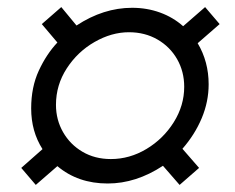

<svg xmlns="http://www.w3.org/2000/svg" viewBox="-20 -607 664 542"><path d="M142 -138 81 -85 40 -133 100 -186Q68 -236 68 -301Q68 -361 89.5 -407.5Q111 -454 142 -487L98 -539L153 -587L196 -535Q272 -585 353 -585Q395 -585 432 -571.5Q469 -558 497 -533L559 -587L600 -539L538 -485Q569 -433 569 -369Q569 -320 549.5 -273.5Q530 -227 495 -187L542 -133L487 -85L440 -139Q364 -89 284 -89Q200 -89 142 -138ZM500 -362Q500 -405 480 -440Q460 -475 424.5 -495.5Q389 -516 344 -516Q295 -516 247 -488.5Q199 -461 168.5 -414Q138 -367 138 -311Q138 -269 158 -234Q178 -199 213 -178.5Q248 -158 293 -158Q346 -158 393.5 -186.5Q441 -215 470.5 -262Q500 -309 500 -362Z"/></svg>

Font: Chivo
Style: Italic
Weight: 400
Italic angle: -8.05°
Designer: Hector Gatti
Foundry: Omnibus-Type
Version: Version 1.007